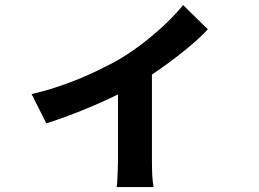

<svg xmlns="http://www.w3.org/2000/svg" viewBox="-20 -662 1040 770"><path d="M106.6 -284.8Q172 -299.5 239.5 -323.9Q307 -348.2 366.1 -376.4Q425.2 -404.6 464.9 -428.2Q514 -457.8 561.5 -495.2Q608.9 -532.6 648.7 -570.9Q688.5 -609.2 714.3 -641.7L813.4 -544.6Q784.1 -512.3 736.4 -472.6Q688.8 -432.9 633.6 -393.6Q578.5 -354.3 523.8 -321.8Q490.1 -301.4 446 -279.9Q401.9 -258.3 353.5 -237.6Q305.1 -216.9 256.6 -198.7Q208.1 -180.6 165.9 -167.2ZM453.2 -349.9 589.3 -375.8V-20.1Q589.3 -2.6 589.8 19.1Q590.3 40.8 592 59.5Q593.6 78.2 596.2 88.1H447.9Q449.7 78.2 450.5 59.5Q451.4 40.8 452.3 19.1Q453.2 -2.6 453.2 -20.1Z"/></svg>

Font: Noto Sans HK Thin
Style: Regular
Weight: 100
Designer: Ryoko NISHIZUKA 西塚涼子 (kana, bopomofo & ideographs); Paul D. Hunt (Latin, Greek & Cyrillic); Sandoll Communications 산돌커뮤니
Foundry: Adobe
Version: Version 2.004-H2;hotconv 1.0.118;makeotfexe 2.5.65603